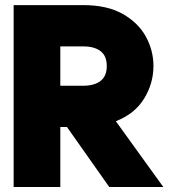

<svg xmlns="http://www.w3.org/2000/svg" viewBox="-20 -743 684 763"><path d="M34.2 0V-722.7H311Q405.3 -722.7 467 -688Q528.8 -653.3 559.3 -598.1Q589.8 -543 589.8 -480.5Q589.8 -412.1 553 -351.6Q516.1 -291 440.4 -261.2L628.9 0H414.1L246.1 -238.3H219.7V0ZM219.7 -558.6V-402.3H311Q355 -402.3 379.6 -421.4Q404.3 -440.4 404.3 -480.5Q404.3 -521 379.6 -539.8Q355 -558.6 311 -558.6Z"/></svg>

Font: Giphurs Black
Style: Regular
Weight: 900
Version: Version 0.920; ttfautohint (v1.8.4.7-5d5b)